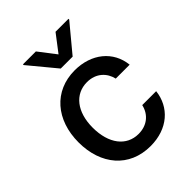

<svg xmlns="http://www.w3.org/2000/svg" viewBox="-220 -882 1008 1008"><g transform="rotate(-45 284.0 -378.0)"><path d="M301.1 11C430 11 513.5 -66.4 525.2 -172.6H421.9C408.4 -113.6 362.6 -78.8 301.8 -78.8C212 -78.8 154.1 -153.8 154.1 -272.7C154.1 -389.6 213.1 -463.1 301.8 -463.1C369.3 -463.1 410.5 -420.5 421.9 -369.3H525.2C513.8 -479.4 424 -552.6 300.1 -552.6C146.3 -552.6 46.9 -436.8 46.9 -270.2C46.9 -105.8 142.8 11 301.1 11ZM130.3 -761.4 255 -610.8H343.4L468.4 -761.4V-766.7H372.2L299.4 -671.5L226.2 -766.7H130.3Z"/></g></svg>

Font: Magic Ui Pro Medium
Style: Regular
Weight: 500
Designer: Stefan Endress, Andreas Faust
Version: Version 1.000;FEAKit 1.0